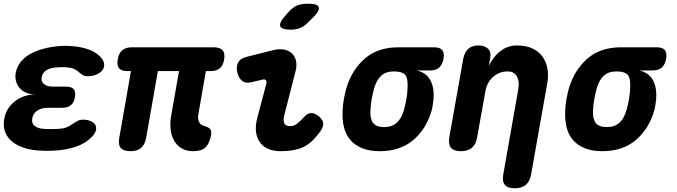

<svg xmlns="http://www.w3.org/2000/svg" viewBox="-29 -805 3649 1035"><path d="M523 -485Q534 -468 532.5 -451.5Q531 -435 519.5 -422.5Q508 -410 488 -402Q468 -394 441 -394Q429 -394 420.5 -398.5Q412 -403 404.5 -409Q397 -415 389.5 -421.5Q382 -428 371 -433Q363 -437 353.5 -439Q344 -441 331 -442Q318 -443 305 -443Q292 -443 279 -442Q244 -440 222 -427Q200 -414 196 -389Q191 -366 208 -352Q225 -338 257 -338H328Q357 -338 368.5 -324Q380 -310 375 -281Q370 -252 353 -238Q336 -224 307 -224H230Q195 -224 172.5 -209Q150 -194 145 -168Q140 -141 157.5 -126.5Q175 -112 210 -110Q228 -109 246 -109Q264 -109 282 -110Q298 -111 310 -113Q322 -115 333 -120Q345 -125 355 -132Q365 -139 374.5 -145Q384 -151 394 -155.5Q404 -160 416 -160Q443 -160 460.5 -152Q478 -144 485 -131.5Q492 -119 488 -102.5Q484 -86 467 -68Q434 -33 381 -14.5Q328 4 262 7Q244 8 226 8Q208 8 190 7Q140 5 100.5 -8Q61 -21 35 -43Q9 -65 -2 -95.5Q-13 -126 -6 -164Q4 -221 49.5 -257.5Q95 -294 158 -296Q104 -298 76 -331.5Q48 -365 56 -413Q62 -445 82 -470.5Q102 -496 134 -514Q166 -532 208 -543Q250 -554 299 -557Q312 -558 325 -558Q338 -558 351 -557Q414 -553 457.5 -535Q501 -517 523 -485Z M1013 10Q975 10 949 -6Q923 -22 908.5 -48.5Q894 -75 890.5 -110Q887 -145 894 -183L936 -422H822L759 -62Q752 -25 731.5 -7.5Q711 10 674 10Q637 10 622 -7.5Q607 -25 614 -62L677 -422H656Q624 -422 612 -438Q600 -454 606 -486Q611 -518 630 -534Q649 -550 681 -550H1123Q1158 -550 1171.5 -533.5Q1185 -517 1179 -482Q1174 -452 1156 -437Q1138 -422 1108 -422H1081L1040 -188Q1036 -164 1044 -147.5Q1052 -131 1072 -126Q1097 -119 1104.5 -108.5Q1112 -98 1109 -78Q1100 -30 1078.5 -10Q1057 10 1013 10Z M1327 -362Q1296 -354 1277 -368.5Q1258 -383 1250 -415Q1243 -445 1254.5 -467.5Q1266 -490 1298 -498L1445 -535Q1478 -543 1504 -537.5Q1530 -532 1546 -516Q1562 -500 1567 -475Q1572 -450 1564 -420L1506 -194Q1500 -173 1500 -159.5Q1500 -146 1504.5 -138.5Q1509 -131 1517 -128Q1525 -125 1535 -125Q1555 -125 1571 -137Q1587 -149 1608 -172Q1628 -195 1648 -195.5Q1668 -196 1690 -178Q1713 -158 1713.5 -139Q1714 -120 1698 -97Q1677 -68 1656 -47.5Q1635 -27 1610 -14.5Q1585 -2 1554 4Q1523 10 1484 10Q1445 10 1416.5 -2.5Q1388 -15 1371.5 -38.5Q1355 -62 1351 -95Q1347 -128 1358 -170L1406 -351Q1410 -364 1405 -371.5Q1400 -379 1387 -376ZM1630 -683Q1610 -662 1587.5 -653.5Q1565 -645 1539 -645Q1488 -645 1481.5 -664.5Q1475 -684 1513 -725L1531 -745Q1556 -771 1579 -778Q1602 -785 1633 -785Q1684 -785 1689.5 -765.5Q1695 -746 1656 -708Z M2288 -425H2218Q2270 -413 2291.5 -371.5Q2313 -330 2308 -270L2304 -240Q2302 -225 2298 -210Q2270 -111 2199 -50.5Q2128 10 2018 10Q1963 10 1923.5 -6Q1884 -22 1859.5 -50.5Q1835 -79 1825 -120Q1815 -161 1818 -210Q1819 -240 1824.5 -270Q1830 -300 1838 -330Q1868 -429 1938 -489.5Q2008 -550 2118 -550H2311Q2343 -550 2355 -535Q2367 -520 2362 -488Q2356 -456 2338 -440.5Q2320 -425 2288 -425ZM2042 -120Q2064 -120 2080.5 -126Q2097 -132 2110 -143.5Q2123 -155 2132 -171.5Q2141 -188 2148 -210Q2156 -240 2161.5 -270Q2167 -300 2168 -330Q2171 -384 2154.5 -402Q2138 -420 2094 -420Q2051 -420 2026 -397Q2001 -374 1988 -330Q1980 -300 1974.5 -270Q1969 -240 1968 -210Q1965 -166 1981.5 -143Q1998 -120 2042 -120Z M2588 -315 2543 -65Q2537 -27 2515 -8.5Q2493 10 2455 10Q2417 10 2402 -8.5Q2387 -27 2393 -65L2468 -487Q2475 -524 2495.5 -542Q2516 -560 2550 -560Q2584 -560 2602 -542Q2620 -524 2613 -487L2606 -450Q2632 -503 2671 -531.5Q2710 -560 2758 -560Q2806 -560 2840.5 -544Q2875 -528 2895 -500.5Q2915 -473 2922 -435.5Q2929 -398 2921 -355L2834 135Q2827 173 2805.5 191.5Q2784 210 2746 210Q2708 210 2692.5 191.5Q2677 173 2684 135L2765 -325Q2768 -342 2767 -359Q2766 -376 2759.5 -389.5Q2753 -403 2740.5 -411.5Q2728 -420 2707 -420Q2684 -420 2664 -412Q2644 -404 2628 -389.5Q2612 -375 2602 -356Q2592 -337 2588 -315Z M3488 -425H3418Q3470 -413 3491.5 -371.5Q3513 -330 3508 -270L3504 -240Q3502 -225 3498 -210Q3470 -111 3399 -50.5Q3328 10 3218 10Q3163 10 3123.5 -6Q3084 -22 3059.5 -50.5Q3035 -79 3025 -120Q3015 -161 3018 -210Q3019 -240 3024.5 -270Q3030 -300 3038 -330Q3068 -429 3138 -489.5Q3208 -550 3318 -550H3511Q3543 -550 3555 -535Q3567 -520 3562 -488Q3556 -456 3538 -440.5Q3520 -425 3488 -425ZM3242 -120Q3264 -120 3280.5 -126Q3297 -132 3310 -143.5Q3323 -155 3332 -171.5Q3341 -188 3348 -210Q3356 -240 3361.5 -270Q3367 -300 3368 -330Q3371 -384 3354.5 -402Q3338 -420 3294 -420Q3251 -420 3226 -397Q3201 -374 3188 -330Q3180 -300 3174.5 -270Q3169 -240 3168 -210Q3165 -166 3181.5 -143Q3198 -120 3242 -120Z"/></svg>

Font: Maple Mono NL ExtraBold
Style: Italic
Weight: 800
Italic angle: -10°
Monospace: yes
Designer: subframe7536
Version: Version 7.000